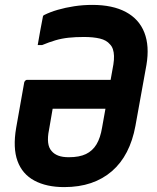

<svg xmlns="http://www.w3.org/2000/svg" viewBox="-20 -740 640 784"><path d="M357 -720Q440 -720 494 -691Q548 -662 569.5 -607Q591 -552 578 -475L533 -226Q522 -166 498 -119.5Q474 -73 437 -41Q400 -9 351.5 7.5Q303 24 242 24Q170 24 120.5 -2.5Q71 -29 51.5 -82.5Q32 -136 46 -218L79 -404Q80 -407 81.5 -409Q83 -411 85.5 -412.5Q88 -414 91 -414H356Q381 -414 407 -414Q433 -414 458 -414L526 -421L504 -296Q427 -296 350 -296Q273 -296 195 -296L180 -209Q174 -180 176.5 -158Q179 -136 191 -123Q201 -111 218 -104.5Q235 -98 261 -98Q304 -98 331 -111Q358 -124 374 -150.5Q390 -177 397 -220L443 -477Q446 -496 445.5 -511.5Q445 -527 441 -539Q437 -551 429 -559Q415 -576 388 -582.5Q361 -589 323 -589Q288 -589 260 -586Q232 -583 206.5 -575.5Q181 -568 152 -556H134Q139 -584 144 -613Q149 -642 155 -671Q155 -673 156.5 -675.5Q158 -678 161 -679Q185 -691 216 -700Q247 -709 283 -714.5Q319 -720 357 -720Z"/></svg>

Font: RecMonoLinear Nerd Font Mono
Style: Bold Italic
Weight: 700
Italic angle: -10°
Monospace: yes
Version: Version 1.085; ttfautohint (v1.8.4.7-5d5b);Nerd Fonts 3.2.1